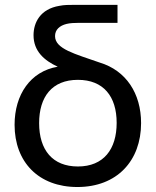

<svg xmlns="http://www.w3.org/2000/svg" viewBox="-20 -755 640 790"><path d="M390.5 -497.5C288 -533.5 206.5 -553.5 206.5 -606.5C206.5 -633.5 226 -649.5 253.5 -656.5C268 -660 285 -661 305.5 -661H463.5V-735H285.5C263 -735 244.5 -735 224.5 -731C145.5 -718 118 -662 118 -610C118 -544.5 162 -506 217.5 -480.5C105 -461.5 40 -365.5 40 -241.5C40 -88 139 14.5 298.5 14.5C461 14.5 560.5 -93 560.5 -248.5C560.5 -371.5 498 -465 390.5 -497.5ZM300.5 -70C196.5 -70 141 -137.5 141 -248.5C141 -356 193.5 -426.5 300.5 -426.5C405.5 -426.5 460 -358.5 460 -249.5C460 -141 406.5 -70 300.5 -70Z"/></svg>

Font: Hauora Medium
Style: Regular
Weight: 500
Designer: Wayne Shih
Foundry: WCYS
Version: Version 1.001;hotconv 1.0.109;makeotfexe 2.5.65596